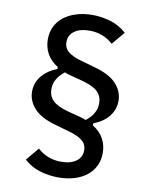

<svg xmlns="http://www.w3.org/2000/svg" viewBox="-94 -779 789 1011"><g transform="rotate(10 300.0 -273.0)"><path d="M497 -3Q497 35 482 66Q467 97 439 119Q411 141 372.5 152.5Q334 164 287 164Q239 164 191 150Q143 136 104 101L162 32Q187 55 218.5 67.5Q250 80 288 80Q339 80 368.5 58.5Q398 37 398 0Q398 -33 373 -52.5Q348 -72 300 -85L230 -105Q146 -128 110 -168.5Q74 -209 74 -258Q74 -304 102.5 -340Q131 -376 185 -398V-408Q145 -433 126.5 -467.5Q108 -502 108 -543Q108 -581 123 -612Q138 -643 166 -664.5Q194 -686 232.5 -698Q271 -710 318 -710Q366 -710 414 -696Q462 -682 501 -647L443 -578Q418 -601 386.5 -613.5Q355 -626 317 -626Q266 -626 236.5 -604.5Q207 -583 207 -546Q207 -513 232 -493.5Q257 -474 305 -461L375 -441Q459 -418 495 -377.5Q531 -337 531 -288Q531 -242 503 -206Q475 -170 420 -148V-138Q460 -113 478.5 -78.5Q497 -44 497 -3ZM433 -258Q433 -294 409.5 -318Q386 -342 329 -358L260 -376Q251 -378 243 -381Q235 -384 227 -387Q201 -367 186.5 -342.5Q172 -318 172 -288Q172 -252 195.5 -228Q219 -204 276 -188L345 -170Q354 -168 362 -165Q370 -162 378 -159Q404 -179 418.5 -203.5Q433 -228 433 -258Z"/></g></svg>

Font: IBM Plex Mono Medium
Style: Regular
Weight: 500
Monospace: yes
Designer: Mike Abbink, Paul van der Laan, Pieter van Rosmalen
Foundry: Bold Monday
Version: Version 2.3